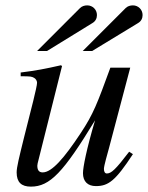

<svg xmlns="http://www.w3.org/2000/svg" viewBox="-20 -684 551 715"><path d="M288 -494H323L494 -598C506 -605 511 -616 511 -628C511 -648 495 -664 475 -664C465 -664 455 -661 448 -654ZM118 -494H155L324 -598C336 -605 341 -616 341 -628C341 -648 325 -664 305 -664C295 -664 285 -661 278 -654ZM461 -119C410 -52 394 -38 378 -38C371 -38 367 -44 367 -55C367 -67 381 -114 386 -133L465 -432H391C342 -298 328 -260 281 -189C219 -95 173 -42 139 -42C124 -42 119 -52 119 -67C119 -71 121 -80 122 -83L211 -438L207 -441C150 -428 114 -421 57 -414V-400C95 -400 98 -399 107 -394C113 -391 118 -383 118 -376C118 -368 112 -342 104 -309L69 -170C51 -97 42 -61 42 -42C42 -5 60 11 95 11C166 11 216 -42 334 -236C302 -128 289 -61 289 -39C289 -8 307 9 337 9C384 9 410 -11 475 -110Z"/></svg>

Font: XITS
Style: Italic
Weight: 400
Italic angle: -16.33°
Designer: MicroPress Inc., with final additions and corrections provided by Coen Hoffman, Elsevier (retired)
Version: Version 1.107